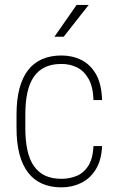

<svg xmlns="http://www.w3.org/2000/svg" viewBox="-20 -769 491 799"><path d="M235.8 -24.9Q268.6 -24.9 298.1 -36.6Q327.6 -48.3 346.9 -77.9Q366.2 -107.4 369.1 -161.1H404.8Q402.3 -102.5 378.9 -64.5Q355.5 -26.4 317.9 -7.8Q280.3 10.7 235.8 10.7Q190.4 10.7 155.5 -4.6Q120.6 -20 96.9 -50.8Q73.2 -81.5 61 -127.7Q48.8 -173.8 48.8 -235.4V-293Q48.8 -354.5 61 -400.6Q73.2 -446.8 96.9 -477.3Q120.6 -507.8 155.5 -522.9Q190.4 -538.1 235.8 -538.1Q280.8 -538.1 318.4 -519.5Q356 -501 379.4 -460.2Q402.8 -419.4 404.8 -352.5H369.1Q367.2 -408.7 348.1 -441.7Q329.1 -474.6 299.8 -488.8Q270.5 -502.9 235.8 -502.9Q195.8 -502.9 167.5 -489.5Q139.2 -476.1 120.8 -449.5Q102.5 -422.9 94 -383.8Q85.4 -344.7 85.4 -293V-235.4Q85.4 -183.6 94 -144.3Q102.5 -105 120.8 -78.4Q139.2 -51.8 167.5 -38.3Q195.8 -24.9 235.8 -24.9ZM206.5 -616.2 298.8 -748.5H349.1L245.1 -616.2Z"/></svg>

Font: Roboto Condensed ExtraLight
Style: Regular
Weight: 250
Designer: Christian Robertson
Foundry: Google
Version: Version 3.008; 2023